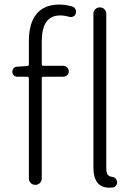

<svg xmlns="http://www.w3.org/2000/svg" viewBox="-20 -828 604 860"><path d="M101.6 -532.2Q109.4 -533.2 109.4 -540V-644.5Q109.4 -724.6 144 -766.1Q178.7 -807.6 246.1 -807.6Q273.4 -807.6 303.7 -798.8Q313.5 -795.9 317.9 -786.6Q322.3 -777.3 319.3 -766.6Q316.4 -757.8 307.6 -753.9Q298.8 -750 289.1 -752.9Q268.6 -758.8 249 -758.8Q167 -758.8 167 -641.6V-540Q167 -533.2 174.8 -533.2H263.7Q273.4 -533.2 280.8 -525.9Q288.1 -518.6 288.1 -508.3Q288.1 -498 280.8 -491.2Q273.4 -484.4 263.7 -484.4H174.8Q167 -484.4 167 -476.6V-29.3Q167 -16.6 158.7 -8.3Q150.4 0 138.2 0Q126 0 117.7 -8.3Q109.4 -16.6 109.4 -29.3V-476.6Q109.4 -484.4 101.6 -484.4H56.6Q47.9 -484.4 41.5 -490.7Q35.2 -497.1 35.2 -506.3Q35.2 -515.6 41.5 -522.5Q47.9 -529.3 56.6 -529.3ZM476.6 -37.1Q501 -34.2 503.9 -15.6Q504.9 -13.7 504.9 -10.7Q504.9 -3.9 500 2.9Q495.1 10.7 485.4 11.7Q478.5 12.7 469.7 12.7Q398.4 12.7 398.4 -79.1V-765.6Q398.4 -778.3 406.7 -786.6Q415 -794.9 427.2 -794.9Q439.5 -794.9 447.8 -786.6Q456.1 -778.3 456.1 -765.6V-73.2Q456.1 -40 476.6 -37.1Z"/></svg>

Font: irohamaru Light
Style: Regular
Weight: 200
Designer: [Source Han Sans]
Ryoko NISHIZUKA  (kana & ideographs); Paul D. Hunt (Latin, Greek & Cyrillic); Wenlong ZHANG  (bopomofo
Version: Version 1.01